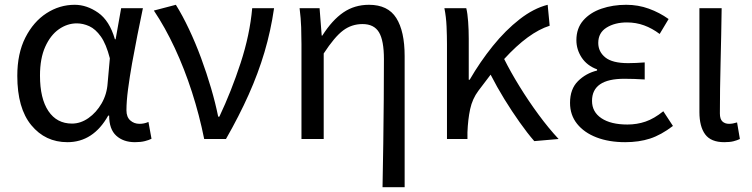

<svg xmlns="http://www.w3.org/2000/svg" viewBox="-20 -577 3123 797"><path d="M259.8 13.2Q168 13.2 109.9 -57.4Q51.8 -127.9 51.8 -262.2Q51.8 -355 85.2 -420.9Q118.7 -486.8 172.9 -522Q227.1 -557.1 290 -557.1Q340.3 -557.1 387.5 -524.2Q434.6 -491.2 457 -414.1H460L482.9 -543H573.2Q562 -489.3 550.3 -430.7Q538.6 -372.1 528.3 -314.5Q518.1 -256.8 511.5 -206.5Q504.9 -156.2 504.9 -119.1Q504.9 -91.3 520.8 -77.1Q536.6 -63 559.1 -63Q578.6 -63 596.2 -70.8L608.9 -1Q598.6 4.4 581.3 8.8Q564 13.2 540 13.2Q492.2 13.2 462.6 -13.7Q433.1 -40.5 433.1 -97.2H429.2Q367.2 13.2 259.8 13.2ZM278.8 -64Q314.5 -64 347.2 -86.9Q379.9 -109.9 401.9 -147.9Q423.8 -186 426.8 -231.9L436 -335Q420.9 -394 398.7 -425.3Q376.5 -456.5 350.6 -468.3Q324.7 -480 298.8 -480Q259.3 -480 224.4 -455.6Q189.5 -431.2 167.7 -382.8Q146 -334.5 146 -263.2Q146 -168 180.9 -116Q215.8 -64 278.8 -64Z M827.6 0Q807.6 -99.6 776.6 -195.6Q745.6 -291.5 705.6 -377.4Q665.5 -463.4 618.7 -533.2L710 -557.1Q737.8 -512.7 764.6 -455.8Q791.5 -398.9 814.7 -336.2Q837.9 -273.4 856.2 -210.9Q874.5 -148.4 885.7 -92.8H890.6Q940.4 -198.2 978.8 -315.4Q1017.1 -432.6 1026.9 -543H1117.7Q1104 -448.7 1077.9 -360.6Q1051.8 -272.5 1012.2 -184.1Q972.7 -95.7 918 0Z M1567.9 200.2Q1569.8 111.3 1571 18.3Q1572.3 -74.7 1573 -164.3Q1573.7 -253.9 1573.7 -332Q1573.7 -408.7 1553.2 -442.9Q1532.7 -477.1 1484.9 -477.1Q1439.5 -477.1 1404.1 -450.4Q1368.7 -423.8 1323.7 -355V0H1231.4V-394Q1231.4 -426.8 1230.2 -463.6Q1229 -500.5 1223.6 -543H1306.6L1315.4 -429.2H1317.9Q1358.9 -493.7 1405.3 -525.4Q1451.7 -557.1 1511.7 -557.1Q1590.3 -557.1 1625 -502.2Q1659.7 -447.3 1659.7 -344.2V200.2Z M2197.8 8.8Q2168.9 -24.4 2137 -69.6Q2105 -114.7 2073.7 -165.5Q2042.5 -216.3 2016.6 -267.1L1965.8 -200.2Q1940.9 -167 1931.6 -124Q1922.4 -81.1 1920.4 -27.8V0H1835.4V-394Q1835.4 -426.8 1833.7 -466.8Q1832 -506.8 1824.7 -543H1915.5Q1920.9 -521.5 1923.3 -486.8Q1925.8 -452.1 1925.8 -416V-246.1H1929.7Q1972.7 -320.3 2025.6 -386Q2078.6 -451.7 2137 -497.1Q2195.3 -542.5 2253.4 -557.1L2261.7 -470.2Q2173.8 -442.4 2072.8 -332Q2099.6 -278.3 2136.5 -218.5Q2173.3 -158.7 2215.3 -101.6Q2257.3 -44.4 2298.8 0Z M2575.2 13.2Q2507.8 13.2 2456.3 -6.6Q2404.8 -26.4 2375.5 -63Q2346.2 -99.6 2346.2 -149.9Q2346.2 -207.5 2379.2 -240.2Q2412.1 -272.9 2458.5 -284.2V-289.1Q2416.5 -304.7 2394.5 -338.1Q2372.6 -371.6 2372.6 -410.2Q2372.6 -459.5 2401.1 -492.2Q2429.7 -524.9 2476.8 -541Q2523.9 -557.1 2579.6 -557.1Q2628.9 -557.1 2673.3 -541Q2717.8 -524.9 2755.4 -498L2718.3 -436Q2687 -459.5 2653.6 -471.7Q2620.1 -483.9 2582.5 -483.9Q2532.2 -483.9 2497.8 -462.4Q2463.4 -440.9 2463.4 -398.9Q2463.4 -362.3 2492.7 -338.6Q2522 -314.9 2587.4 -314.9Q2604 -314.9 2620.1 -315.7Q2636.2 -316.4 2656.2 -317.9V-247.1Q2632.3 -248.5 2612.1 -249.3Q2591.8 -250 2571.3 -250Q2437.5 -250 2437.5 -158.2Q2437.5 -112.3 2476.6 -86.2Q2515.6 -60.1 2584.5 -60.1Q2624 -60.1 2659.7 -72.3Q2695.3 -84.5 2733.4 -115.2L2773.4 -54.2Q2724.1 -16.6 2678.2 -1.7Q2632.3 13.2 2575.2 13.2Z M2986.3 13.2Q2931.2 13.2 2907.2 -19.3Q2883.3 -51.8 2883.3 -111.8V-543H2975.6Q2974.1 -432.6 2971.2 -318.4Q2968.3 -204.1 2968.3 -106Q2968.3 -82.5 2978.8 -72.8Q2989.3 -63 3006.3 -63Q3021.5 -63 3039.6 -68.8L3051.3 0Q3040 5.4 3024.9 9.3Q3009.8 13.2 2986.3 13.2Z"/></svg>

Font: Source Han Sans CN
Style: Regular
Weight: 400
Designer: Ryoko NISHIZUKA  (kana, bopomofo & ideographs); Paul D. Hunt (Latin, Greek & Cyrillic); Sandoll Communications , Soo-you
Foundry: Adobe
Version: Version 2.004;hotconv 1.0.118;makeotfexe 2.5.65603